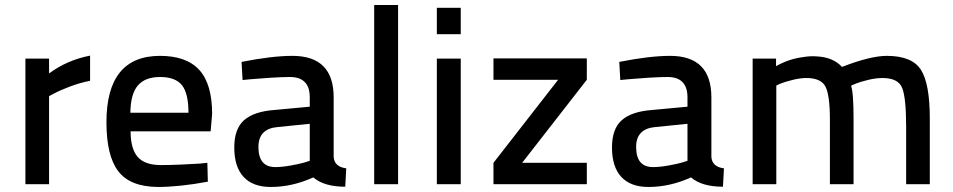

<svg xmlns="http://www.w3.org/2000/svg" viewBox="-20 -732 3788 763"><path d="M81 0V-499H175V-440Q246 -493 338 -511V-411Q297 -403 256.5 -387.5Q216 -372 196 -361L175 -350V0Z M620 -76Q654 -76 700 -78Q746 -80 775 -82L804 -85L806 -10Q692 11 607 11Q497 10 450 -51.5Q403 -113 403 -246Q403 -510 616 -510Q721 -510 772 -454Q823 -398 823 -279L817 -210H499Q499 -141 527 -108.5Q555 -76 620 -76ZM498 -284H729Q729 -361 703 -393.5Q677 -426 616 -426Q557 -426 528 -392.5Q499 -359 498 -284Z M1306 -345V-108Q1309 -69 1356 -63L1352 10Q1268 10 1225 -27Q1141 11 1056 11Q985 11 948 -29Q911 -69 911 -146Q911 -220 950 -254.5Q989 -289 1071 -295L1211 -308V-345Q1211 -426 1132 -426Q1101 -426 1054 -423Q1007 -420 975 -417L944 -414L940 -486Q1061 -510 1142 -510Q1306 -510 1306 -345ZM1211 -240 1082 -227Q1007 -220 1007 -148Q1007 -68 1074 -68Q1100 -68 1134 -74Q1168 -80 1189 -86L1211 -93Z M1467 0V-712H1562V0Z M1716 0V-499H1811V0ZM1716 -596V-701H1811V-596Z M1941 -415V-500H2312V-415L2055 -85H2312V0H1941V-85L2198 -415Z M2807 -345V-108Q2810 -69 2857 -63L2853 10Q2769 10 2726 -27Q2642 11 2557 11Q2486 11 2449 -29Q2412 -69 2412 -146Q2412 -220 2451 -254.5Q2490 -289 2572 -295L2712 -308V-345Q2712 -426 2633 -426Q2602 -426 2555 -423Q2508 -420 2476 -417L2445 -414L2441 -486Q2562 -510 2643 -510Q2807 -510 2807 -345ZM2712 -240 2583 -227Q2508 -220 2508 -148Q2508 -68 2575 -68Q2601 -68 2635 -74Q2669 -80 2690 -86L2712 -93Z M3065 0H2971V-499H3064V-469Q3115 -498 3171 -505Q3200 -510 3224 -508Q3291 -505 3326 -466Q3439 -510 3504 -510Q3604 -510 3639.5 -455Q3675 -400 3675 -261V0H3581V-227Q3581 -344 3565 -383Q3549 -422 3487 -422Q3461 -422 3430 -414.5Q3399 -407 3381.5 -400Q3364 -393 3362 -391Q3372 -366 3372 -259V0H3278V-257Q3278 -353 3260.5 -387.5Q3243 -422 3184 -422Q3160 -422 3130 -414.5Q3100 -407 3082 -400L3065 -392Z"/></svg>

Font: TypoPRO Titillium Text
Style: 600 wt
Weight: 600
Designer: Accademia di Belle Arti di Urbino and others
Foundry: Accademia di Belle Arti di Urbino and others.
Version: Version 25.000